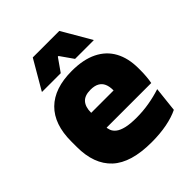

<svg xmlns="http://www.w3.org/2000/svg" viewBox="-197 -805 934 934"><g transform="rotate(-45 270.0 -337.5)"><path d="M303 13Q161.5 13 95.2 -48.5Q29 -110 29 -228.5V-267Q29 -384.5 91.2 -446Q153.5 -507.5 273 -507.5Q352.5 -507.5 405.5 -481.2Q458.5 -455 485.2 -405.8Q512 -356.5 512 -287V-271.5Q512 -251.5 510.2 -230.8Q508.5 -210 505 -192.5H346.5Q348.5 -223 349.2 -250Q350 -277 350 -298.5Q350 -324.5 342 -342.2Q334 -360 317 -369.2Q300 -378.5 273 -378.5Q232.5 -378.5 214.2 -357.5Q196 -336.5 196 -298V-253.5L197 -234.5V-203.5Q197 -188 202.5 -173.5Q208 -159 222.8 -147.8Q237.5 -136.5 264.8 -130Q292 -123.5 335.5 -123.5Q380 -123.5 422.5 -130.8Q465 -138 504.5 -151L490.5 -22.5Q456 -5.5 408.2 3.8Q360.5 13 303 13ZM122.5 -192.5V-296.5H469.5V-192.5ZM185.5 -688H368L454.5 -539.5V-537.5H326L279 -604.5H274.5L227.5 -537.5H99V-539.5Z"/></g></svg>

Font: Anek Latin ExtraBold
Style: Regular
Weight: 800
Designer: Yesha Goshar
Foundry: Ek Type
Version: Version 1.003